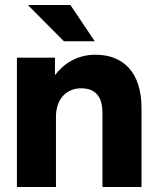

<svg xmlns="http://www.w3.org/2000/svg" viewBox="-20 -752 637 772"><path d="M392 -298V0H549V-317C549 -462 475 -532 364 -532C291 -532 237 -497 201 -450V-520H48V0H205V-282C205 -360 253 -397 306 -397C372 -397 392 -353 392 -298ZM92 -732 237 -586H361L263 -732Z"/></svg>

Font: Aspekta 750
Style: Regular
Weight: 750
Designer: Ivo Dolenc
Version: Version 2.000